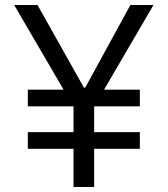

<svg xmlns="http://www.w3.org/2000/svg" viewBox="-20 -753 675 773"><path d="M359 0H276V-154H92V-221H276V-325H92V-392H236L37 -733H131L318 -400H323L505 -733H598L399 -392H543V-325H359V-221H543V-154H359Z"/></svg>

Font: IBM Plex Sans JP
Style: Regular
Weight: 400
Designer: Mike Abbink; Paul van der Laan; Pieter van Rosmalen; Wujin Sim; Yejin Wi; Jinhee Kim; Boomi Park; Yona Kim; Kichan Ma
Foundry: Sandoll Inc.
Version: Version 1.001